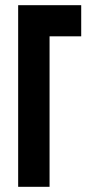

<svg xmlns="http://www.w3.org/2000/svg" viewBox="-20 -720 333 740"><path d="M50 -700H293V-580H171V0H50Z"/></svg>

Font: Tschichold
Style: Bold
Weight: 700
Designer: Peter Wiegel
Foundry: Peter Wiegel
Version: Version 1.000; ttfautohint (v1.3)